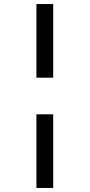

<svg xmlns="http://www.w3.org/2000/svg" viewBox="-20 -827 443 949"><path d="M243 -807V-443H160V-807ZM243 -262V102H160V-262Z"/></svg>

Font: Fira Sans
Style: Regular
Weight: 400
Designer: Carrois Corporate & Edenspiekermann AG
Foundry: Carrois Corporate GbR & Edenspiekermann AG
Version: Version 4.106;PS 004.106;hotconv 1.0.70;makeotf.lib2.5.58329